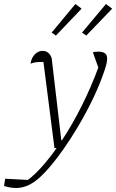

<svg xmlns="http://www.w3.org/2000/svg" viewBox="-115 -737 578 955"><path d="M156 0 101 -429Q74 -429 61 -427Q48 -425 37 -420Q41 -449 58 -466.5Q75 -484 97 -484Q129 -484 142 -448L190 -39H193Q244 -116 291 -209.5Q338 -303 374 -401L347 -477Q356 -480 374 -480Q396 -480 407 -472Q418 -464 418 -445Q418 -424 403 -381Q382 -319 349.5 -250.5Q317 -182 277.5 -115Q238 -48 197 10Q156 68 117 111Q78 154 47 173Q7 198 -36 198Q-63 198 -95 188L-89 152L24 158Q59 131 95 90.5Q131 50 167 -1ZM260 -717 291 -694 163 -560 142 -575ZM412 -717 443 -694 314 -560 293 -575Z"/></svg>

Font: Piazzolla ExtraLight
Style: Italic
Weight: 200
Italic angle: -11.3°
Designer: Juan Pablo del Peral
Foundry: Huerta Tipografica
Version: Version 1.330